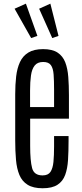

<svg xmlns="http://www.w3.org/2000/svg" viewBox="-20 -1006 442 1035"><path d="M210 8.8Q159.2 8.8 129.2 -9.8Q99.1 -28.3 84.7 -62.7Q70.3 -97.2 66.2 -144.5Q62 -191.9 62 -248.5V-498Q62 -549.8 67.1 -594Q72.3 -638.2 87.6 -671.4Q103 -704.6 133.1 -722.9Q163.1 -741.2 212.4 -741.2Q262.2 -741.2 290.5 -722.4Q318.8 -703.6 331.8 -669.9Q344.7 -636.2 348.1 -590.8Q351.6 -545.4 351.6 -492.7V-366.2H142.6V-218.8Q142.6 -139.2 153.1 -99.9Q163.6 -60.5 209.5 -60.5Q239.3 -60.5 252 -79.3Q264.6 -98.1 268.1 -133.1Q271.5 -168 271.5 -216.3V-272.5H349.6V-246.6Q349.6 -190.4 346.7 -143.8Q343.8 -97.2 331.3 -63Q318.8 -28.8 290 -10Q261.2 8.8 210 8.8ZM142.1 -428.7H271.5V-522Q271.5 -570.8 269 -604.2Q266.6 -637.7 254.4 -654.8Q242.2 -671.9 212.9 -671.9Q182.1 -671.9 167 -652.8Q151.9 -633.8 147 -599.4Q142.1 -564.9 142.1 -518.6ZM147.9 -800.8 58.6 -959 119.6 -986.3 181.6 -812.5ZM261.7 -800.8 190.9 -959 251.5 -986.3 295.4 -812.5Z"/></svg>

Font: Antonio ExtraLight
Style: Regular
Weight: 250
Designer: Vernon Adams
Foundry: Vernon Adams
Version: Version 1.002